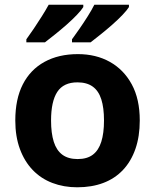

<svg xmlns="http://www.w3.org/2000/svg" viewBox="-20 -786 659 816"><path d="M574 -274Q574 -206 555.5 -153Q537 -100 502.5 -63.5Q468 -27 419 -8.5Q370 10 308 10Q251 10 202.5 -8.5Q154 -27 119 -63.5Q84 -100 64.5 -153Q45 -206 45 -274Q45 -365 77 -427.5Q109 -490 169 -523Q229 -556 311 -556Q388 -556 447 -523Q506 -490 540 -427.5Q574 -365 574 -274ZM197 -274Q197 -220 208.5 -183.5Q220 -147 245 -128.5Q270 -110 310 -110Q350 -110 374.5 -128.5Q399 -147 410.5 -183.5Q422 -220 422 -274Q422 -328 410.5 -364Q399 -400 374 -418Q349 -436 309 -436Q250 -436 223.5 -395.5Q197 -355 197 -274ZM528 -756Q520 -743 501 -723Q482 -703 457 -681Q432 -659 407.5 -639.5Q383 -620 365 -606H286V-619Q300 -638 318 -664Q336 -690 353 -717Q370 -744 381 -766H528ZM334 -756Q326 -743 307 -723Q288 -703 263 -681Q238 -659 213.5 -639.5Q189 -620 171 -606H92V-619Q106 -638 123.5 -664Q141 -690 158 -717Q175 -744 187 -766H334Z"/></svg>

Font: Noto Sans Armenian
Style: Bold
Weight: 700
Version: Version 2.007